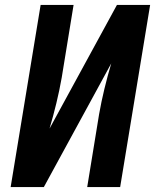

<svg xmlns="http://www.w3.org/2000/svg" viewBox="-20 -755 640 775"><path d="M23 0 144 -735H277L229 -441Q220 -390 207.5 -338.5Q195 -287 180 -236L452 -735H586L465 0H332L380 -294Q389 -345 401.5 -396.5Q414 -448 429 -499L157 0Z"/></svg>

Font: Iosevka XBd Ex Obl
Style: Regular
Weight: 800
Width: 7
Italic angle: -9°
Monospace: yes
Designer: Belleve Invis
Foundry: Belleve Invis
Version: Version 32.5.0; ttfautohint (v1.8.4)